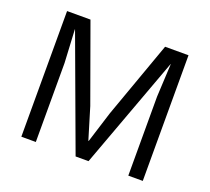

<svg xmlns="http://www.w3.org/2000/svg" viewBox="-114 -804 1036 948"><g transform="rotate(20 404.0 -330.0)"><path d="M723.1 -660.2V0H647V-415L655.8 -588.9H654.8L438 0H370.1L152.8 -588.9H151.9L161.1 -415V0H85V-660.2H208L353 -258.8L402.8 -94.2H404.8L456.1 -257.8L600.1 -660.2Z"/></g></svg>

Font: Human Sans
Style: Regular
Weight: 400
Designer: Tim Radville
Foundry: Continuum
Version: Version 1.000;FEAKit 1.0